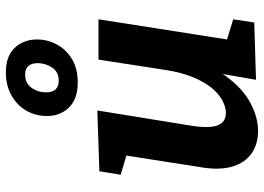

<svg xmlns="http://www.w3.org/2000/svg" viewBox="-143 -748 903 657"><g transform="rotate(-90 308.5 -419.5)"><path d="M189 12Q143 12 111.5 -10.5Q80 -33 67.5 -74.5Q55 -116 63 -172L108 -460L120 -434L39 -458L51 -531L259 -538L205 -205Q201 -173 203 -149Q205 -125 217 -111.5Q229 -98 250 -98Q271 -98 294 -110.5Q317 -123 337.5 -148.5Q358 -174 374 -213.5Q390 -253 398 -307L433 -534H571L499 -75L483 -100L571 -73L560 -1L364 5L394 -168L437 -242Q417 -154 376 -97.5Q335 -41 285.5 -14.5Q236 12 189 12ZM355 -605Q298 -605 269 -635Q240 -665 240 -710Q240 -749 258 -780.5Q276 -812 310 -831.5Q344 -851 389 -851Q445 -851 473.5 -820.5Q502 -790 502 -744Q502 -708 484.5 -676Q467 -644 434.5 -624.5Q402 -605 355 -605ZM361 -670Q391 -670 406 -693Q421 -716 421 -742Q421 -762 411.5 -773.5Q402 -785 382 -785Q352 -785 336.5 -763Q321 -741 321 -713Q321 -693 330.5 -681.5Q340 -670 361 -670Z"/></g></svg>

Font: Bitter Thin
Style: Bold Italic
Weight: 700
Italic angle: -9°
Version: Version 3.021